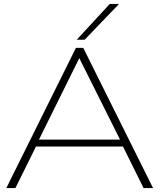

<svg xmlns="http://www.w3.org/2000/svg" viewBox="-20 -951 807 971"><path d="M12 0 364 -709H401L754 0H706L602 -210H162L58 0ZM177 -245H587L381 -657ZM368 -750 535 -931H582L408 -750Z"/></svg>

Font: Georama Expanded ExtraLight
Style: Regular
Weight: 250
Width: 7
Designer: Jean-Baptiste Levee
Foundry: Production Type
Version: Version 1.001